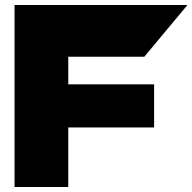

<svg xmlns="http://www.w3.org/2000/svg" viewBox="-20 -745 766 765"><path d="M252 -519V-725H726V-724L555 -519ZM38 0V-408L252 -237V0ZM252 -237 38 -408V-409H594V-237ZM38 -409V-725H252V-409Z"/></svg>

Font: Foldit ExtraBold
Style: Regular
Weight: 800
Version: Version 1.003